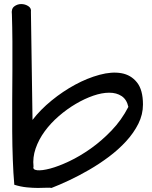

<svg xmlns="http://www.w3.org/2000/svg" viewBox="-20 -926 742 937"><path d="M231.4 -8.8Q224.6 -10.7 207 -9.8Q189.5 -8.8 165 -8.8Q140.6 -8.8 110.8 -11.7Q81.1 -14.6 49.8 -24.4Q44.9 -80.1 42.5 -146.5Q40 -212.9 39.6 -285.2Q39.1 -357.4 39.6 -433.1Q40 -508.8 40.5 -582.5Q41 -656.2 40.5 -725.6Q40 -794.9 38.1 -855.5Q34.2 -882.8 49.3 -894.5Q64.5 -906.2 83.5 -906.2Q102.5 -906.2 118.2 -896Q133.8 -885.7 130.9 -868.2L138.7 -340.8Q176.8 -390.6 231.9 -435.5Q287.1 -480.5 346.7 -512.7Q406.2 -544.9 465.8 -561Q525.4 -577.1 572.3 -568.8Q619.1 -560.5 648.4 -523.9Q677.7 -487.3 677.7 -416Q677.7 -367.2 655.3 -322.3Q632.8 -277.3 595.7 -236.8Q558.6 -196.3 511.7 -161.1Q464.8 -126 415 -97.2Q365.2 -68.4 317.4 -45.9Q269.5 -23.4 231.4 -8.8ZM606.4 -404.3Q598.6 -440.4 573.7 -457Q548.8 -473.6 513.2 -473.6Q477.5 -473.6 435.1 -459Q392.6 -444.3 349.6 -418.9Q306.6 -393.6 267.1 -359.4Q227.5 -325.2 198.2 -285.2Q168.9 -245.1 153.8 -201.2Q138.7 -157.2 143.6 -113.3Q138.7 -97.7 161.6 -95.2Q184.6 -92.8 225.1 -103.5Q265.6 -114.3 317.4 -138.7Q369.1 -163.1 422.4 -200.7Q475.6 -238.3 524.4 -289.1Q573.2 -339.8 606.4 -404.3Z"/></svg>

Font: Architects Daughter-petzku
Style: Regular
Weight: 400
Designer: Kimberly Geswein
Foundry: Kimberly Geswein
Version: Version 1.000 2010 initial release